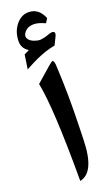

<svg xmlns="http://www.w3.org/2000/svg" viewBox="-151 -804 486 836"><g transform="rotate(-20 91.5 -386.0)"><path d="M139.2 -506.7Q146.3 -371.6 142.2 -233.4L140.2 -161.6Q136.2 -15.9 65.6 -1.7V-7.5Q65.6 -341.5 41.4 -459.8L108.9 -518.7Q128.6 -536 131.6 -533.7Q138.7 -530.2 139.2 -506.7ZM180.2 -631.3 162.1 -594.2 159.7 -593.8Q139.2 -589.8 117.4 -582.8Q95.7 -575.7 72.8 -565.2Q49.8 -554.7 25.9 -541.5L16.6 -536.1L26.4 -602.1L28.8 -603.5L33.2 -605.5L38.1 -607.9Q39.1 -608.4 40.3 -608.9Q41.5 -609.4 42.5 -609.9Q44.9 -611.3 46.9 -612.3L49.8 -613.8L47.4 -615.7Q21.5 -632.8 21 -663.1Q21 -687.5 28.3 -707.8Q35.6 -728 50.3 -744.1Q73.2 -769.5 104.5 -769.5Q150.4 -769.5 171.4 -720.2L172.4 -717.8L160.6 -698.2L156.2 -699.7Q142.1 -706.1 130.4 -709.2Q118.7 -712.4 108.9 -712.4Q76.2 -712.4 61.5 -689.5Q60.5 -688 59.8 -686.5Q59.1 -685.1 58.3 -683.8Q57.6 -682.6 57.6 -681.2Q56.2 -676.8 56.2 -673.3L58.1 -667Q62 -657.7 72.3 -650.9Q82.5 -644 99.6 -640.1Q102.5 -639.6 106 -639.2Q109.4 -638.7 113.5 -638.9Q117.7 -639.2 122.1 -640.1Q129.4 -641.1 137 -643.1Q144.5 -645 153.3 -648.4Q170.4 -654.8 177.7 -651.4Q180.2 -650.4 181.4 -648.7Q182.6 -647 183.1 -645Q183.1 -643.1 183.1 -640.1Q182.6 -637.7 181.6 -635.7Q181.6 -634.8 181.2 -633.5Q180.7 -632.3 180.2 -631.3Z"/></g></svg>

Font: Parastoo Print
Style: Print-Bold
Weight: 700
Foundry: Saber Rastikerdar (saber.rastikerdar@gmail.com)
Version: Version 1.0.0-alpha3